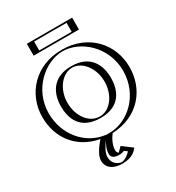

<svg xmlns="http://www.w3.org/2000/svg" viewBox="-296 -1214 1543 1681"><g transform="rotate(-30 476.0 -374.0)"><path d="M60.5 -413C60.5 -654 249.5 -840 476.5 -840C705.5 -840 891.5 -654 891.5 -413C891.5 -172 713.5 15 476.5 15C476.5 15 417.5 85 417.5 155C417.5 180 437.5 194 454.5 194C485.5 194 505.5 164 505.5 164L577.5 218C577.5 218 532.5 290 440.5 290C388.5 290 314.5 260 314.5 173C314.5 114.9 370.7 42.8 400.5 8.7C197.5 -25.8 60.5 -197.9 60.5 -413ZM263.5 -413C263.5 -536 331.5 -659 476.5 -659C622.5 -659 688.5 -536 688.5 -413C688.5 -290 626.5 -167 476.5 -167C322.5 -167 263.5 -290 263.5 -413ZM264 -1038H672V-918H264ZM402.5 155C402.5 189 430 209 454.5 209C480 209 498.8 193.4 507.8 184.5L556.4 220.9C539.6 240.5 501.6 275 440.5 275C392.7 275 329.5 248.6 329.5 173C329.5 123.1 382.2 52.5 411.8 18.5L429.3 -1.6L403 -6.1C207.6 -39.3 75.5 -204.5 75.5 -413C75.5 -645.9 257.9 -825 476.5 -825C697 -825 876.5 -646 876.5 -413C876.5 -179.7 704.9 0 476.5 0H469.5C464.8 5.6 402.5 72.2 402.5 155ZM248.5 -413C248.5 -286.1 311.4 -152 476.5 -152C637.7 -152 703.5 -285.9 703.5 -413C703.5 -540.4 633.6 -674 476.5 -674C320.5 -674 248.5 -540.5 248.5 -413ZM279 -1023H657V-933H279ZM75.5 -413C75.5 -204.5 207.6 -39.3 403 -6.1L429.3 -1.6L411.8 18.5C382.2 52.5 329.5 123.1 329.5 173C329.5 248.6 392.7 275 440.5 275C501.6 275 539.6 240.5 556.4 220.9L507.8 184.5C498.8 193.4 480 209 454.5 209C430 209 402.5 189 402.5 155C402.5 78 463.9 6.7 465 5.4L469.5 0H476.5C704.9 0 876.5 -179.7 876.5 -413C876.5 -646 697 -825 476.5 -825C257.9 -825 75.5 -645.9 75.5 -413ZM248.5 -413C248.5 -540.5 320.5 -674 476.5 -674C633.6 -674 703.5 -540.4 703.5 -413C703.5 -285.9 637.7 -152 476.5 -152C311.4 -152 248.5 -286.1 248.5 -413ZM279 -1023V-933H657V-1023ZM60.5 -413C60.5 -197.9 197.5 -25.8 400.5 8.7C369.4 44.4 314.5 114.7 314.5 173C314.5 259.9 388.6 290 440.5 290C507.7 290 549.5 251.9 567.8 230.7L578.3 218.6L506.4 164.7L497.2 173.9C489.2 181.8 473.7 194 454.5 194C437.5 194 417.5 180 417.5 155C417.5 85.3 475.6 16.1 476.5 15C713.5 15 891.5 -172 891.5 -413C891.5 -654 705.5 -840 476.5 -840C249.5 -840 60.5 -654 60.5 -413ZM263.5 -413C263.5 -290 322.6 -167 476.5 -167C626.4 -167 688.5 -290 688.5 -413C688.5 -536 622.5 -659 476.5 -659C331.5 -659 263.5 -536 263.5 -413ZM264 -1038V-918H672V-1038ZM420.5 35C402.1 62.8 377.5 107.8 377.5 155C377.5 177.2 387.4 209 454.5 209C481.7 209 499.5 202 506.9 198.6L535 219.6C519.5 239.9 474.1 275 440.5 275C431 275 354.5 260.4 354.5 173C354.5 128.3 391 72.2 420.5 35ZM446.2 0 417 -5C245.6 -34.1 100.5 -197.6 100.5 -413C100.5 -657.6 301.2 -825 476.5 -825C653.8 -825 851.5 -657.7 851.5 -413C851.5 -168.2 661.8 0 476.5 0ZM223.5 -413C223.5 -296.2 267.5 -152 476.5 -152C681.7 -152 728.5 -296.1 728.5 -413C728.5 -530 677.8 -674 476.5 -674C276.2 -674 223.5 -530.1 223.5 -413ZM304 -1023H632V-933H304ZM289.5 173C289.5 248.2 350.5 290 440.5 290C546.7 290 580.8 241.4 599.5 219.7L502.5 147L470.3 179.2C467.1 182.4 461.9 186.9 457.2 189.9C449.5 183 442.5 171.1 442.5 155C442.5 100.6 476.1 44 499.4 14.5C765.4 3.1 916.5 -188.7 916.5 -413C916.5 -642.4 748.7 -840 476.5 -840C206.3 -840 35.5 -642.3 35.5 -413C35.5 -206.3 157.8 -34.5 380.2 6.5C348.8 42.5 289.5 115.6 289.5 173ZM288.5 -413C288.5 -546.5 375.8 -659 476.5 -659C578.2 -659 663.5 -546.4 663.5 -413C663.5 -279.7 582.3 -167 476.5 -167C366.6 -167 288.5 -279.8 288.5 -413ZM239 -1038V-918H697V-1038Z"/></g></svg>

Font: Hussar Outliner
Style: Regular
Weight: 700
Foundry: Cannot Into Space Fonts
Version: Version 0.92